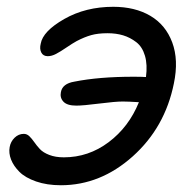

<svg xmlns="http://www.w3.org/2000/svg" viewBox="-20 -527 583 571"><path d="M161.1 23.9Q119.6 23.9 87.4 12.7Q55.2 1.5 37.8 -15.9Q20.5 -33.2 12.9 -52.5Q5.4 -71.8 8.8 -89.8Q11.7 -106 23.4 -117.4Q35.2 -128.9 50.8 -128.9Q60.1 -128.9 67.4 -121.8Q74.7 -114.7 81.8 -104.5Q88.9 -94.2 98.6 -83.7Q108.4 -73.2 126.7 -66.2Q145 -59.1 169.9 -59.1Q243.2 -59.1 303.2 -104.2Q363.3 -149.4 393.1 -223.1Q360.8 -225.1 345.2 -225.1Q323.2 -225.1 275.1 -219Q227.1 -212.9 207 -212.9Q179.7 -212.9 168.7 -224.6Q157.7 -236.3 161.1 -252.9Q165.5 -278.3 201.2 -284.2Q274.4 -298.8 377 -298.8Q401.9 -298.8 414.1 -297.9Q418.9 -334.5 411.1 -361.1Q403.3 -387.7 385.3 -401.6Q367.2 -415.5 346.2 -421.9Q325.2 -428.2 299.8 -428.2Q271.5 -428.2 251.5 -422.6Q231.4 -417 208 -404.8Q196.3 -398.4 178 -386Q159.7 -373.5 146.7 -366.7Q133.8 -359.9 122.1 -359.9Q108.4 -359.9 102.8 -370.8Q97.2 -381.8 101.1 -397Q107.4 -434.1 171.1 -470.5Q234.9 -506.8 316.9 -506.8Q381.3 -506.8 427 -480Q472.7 -453.1 492.2 -400.9Q511.7 -348.6 497.1 -278.8Q470.7 -147.9 374.8 -62Q278.8 23.9 161.1 23.9Z"/></svg>

Font: Shantell Sans Irregular
Style: Italic
Weight: 400
Italic angle: -11.31°
Designer: Stephen Nixon, Anya Danilova, Shantell Martin
Foundry: Arrow Type
Version: Version 1.006;[9816181b4]